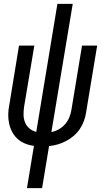

<svg xmlns="http://www.w3.org/2000/svg" viewBox="-20 -755 540 990"><path d="M119 215 155 -3Q131 -6 109 -15Q87 -24 70.5 -39Q54 -54 43 -74.5Q32 -95 27 -118Q22 -141 22.5 -165.5Q23 -190 28 -214L78 -520H157L104 -203Q101 -182 101.5 -161.5Q102 -141 109.5 -123Q117 -105 132 -92.5Q147 -80 167 -75L276 -735H355L245 -74Q265 -78 283.5 -88.5Q302 -99 315.5 -114.5Q329 -130 337 -149Q345 -168 348 -187L403 -520H481L424 -176Q421 -154 413 -132Q405 -110 392 -90.5Q379 -71 360.5 -55Q342 -39 321 -28Q300 -17 278 -10.5Q256 -4 233 -2L197 215Z"/></svg>

Font: Iosevka SS04 Oblique
Style: Regular
Weight: 400
Italic angle: -9°
Monospace: yes
Designer: Belleve Invis
Foundry: Belleve Invis
Version: Version 19.0.0; ttfautohint (v1.8.4)